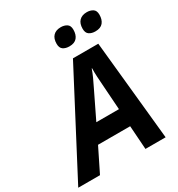

<svg xmlns="http://www.w3.org/2000/svg" viewBox="-271 -1058 1110 1195"><g transform="rotate(-30 284.0 -460.0)"><path d="M-60.1 0 314 -713.9H496.1L567.9 0H422.9L411.1 -169.9H180.2L96.2 0ZM241.2 -296.9H403.8L391.1 -481Q389.2 -510.3 387.2 -540Q385.3 -569.8 386.2 -601.1H383.8Q374.5 -574.2 362.3 -547.4Q350.1 -520.5 335 -490.2ZM520 -789.1Q493.2 -789.1 475.6 -801Q458 -813 458 -842.8Q458 -880.4 477.3 -900.1Q496.6 -919.9 531.7 -919.9Q556.6 -919.9 574.7 -908.4Q592.8 -897 592.8 -867.2Q592.8 -831.5 575.2 -810.3Q557.6 -789.1 520 -789.1ZM333 -789.1Q306.2 -789.1 288.6 -801Q271 -813 271 -842.8Q271 -880.4 290.3 -900.1Q309.6 -919.9 344.7 -919.9Q369.6 -919.9 387.7 -908.4Q405.8 -897 405.8 -867.2Q405.8 -831.5 388.2 -810.3Q370.6 -789.1 333 -789.1Z"/></g></svg>

Font: Open Sans
Style: Bold Italic
Weight: 700
Italic angle: -12°
Designer: Monotype Design Team
Foundry: Monotype Imaging Inc.
Version: Version 3.003; ttfautohint (v1.8.4)